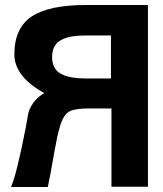

<svg xmlns="http://www.w3.org/2000/svg" viewBox="-20 -743 649 763"><path d="M321.8 -431.2H420.9V-602.1H321.8Q290.5 -602.1 267.6 -598.4Q244.6 -594.7 225.6 -585.4Q206.5 -576.2 196.8 -558.8Q187 -541.5 187 -516.1Q187 -491.2 196.8 -474.1Q206.5 -457 225.3 -448Q244.1 -439 267.3 -435.1Q290.5 -431.2 321.8 -431.2ZM23.9 0Q46.9 -53.7 81.1 -230Q83.5 -241.7 86.7 -260.7Q89.8 -279.8 91.6 -288.6Q93.3 -297.4 95.2 -301.8Q111.8 -347.2 155.8 -373Q37.1 -439 37.1 -526.9Q37.1 -631.8 106 -677.5Q174.8 -723.1 320.8 -723.1H567.9V-1H422.9V-312H329.1Q293.9 -312 268.1 -305.2Q252 -300.8 240.2 -286.9Q228.5 -272.9 220.7 -248.3Q212.9 -223.6 207.5 -198.7Q202.1 -173.8 195.3 -135.7Q193.8 -126 192.9 -121.1Q178.7 -39.6 169.9 0Z"/></svg>

Font: Perun
Style: Bold
Weight: 700
Foundry: Copyright (c) Stefan Peev, Context Ltd, 2016
Version: Version 1.0000